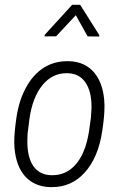

<svg xmlns="http://www.w3.org/2000/svg" viewBox="-20 -765 506 795"><path d="M101.6 -270 94.2 -210.9 93.3 -184.6Q93.3 -181.2 93.3 -177.7Q93.3 -114.7 117.2 -78.6Q142.6 -41 191.4 -39.6Q194.3 -39.6 197.3 -39.6Q253.9 -39.6 292.5 -83Q333.5 -128.9 348.1 -218.3L356.4 -277.3L358.9 -316.4Q358.9 -319.8 358.9 -323.2Q358.9 -385.3 335 -421.9Q309.6 -460.4 260.7 -461.9Q258.3 -461.9 255.4 -461.9Q196.8 -461.9 156.2 -413.1Q113.8 -361.3 101.6 -270ZM161.6 -484.9Q204.1 -511.7 259.3 -511.7Q262.2 -511.7 264.6 -511.7Q334 -509.8 372.6 -461.4Q410.6 -413.1 412.6 -330.6Q412.6 -327.1 412.6 -323.2Q412.6 -282.7 403.3 -222.2Q386.7 -111.8 330.1 -49.8Q275.4 10.3 193.8 9.8Q190.9 9.8 187.5 9.8Q123.5 7.8 85 -33.7Q46.9 -75.2 40 -152.3L39.1 -170.9Q39.1 -175.3 39.1 -180.2Q39.1 -216.8 48.3 -279.8Q59.1 -351.1 88.4 -403.8Q117.2 -456.5 161.6 -484.9ZM391.1 -619.6 390.6 -613.8 342.8 -614.3 293.9 -702.1 212.4 -614.7 164.6 -614.3 165 -620.6 278.8 -745.1H312Z"/></svg>

Font: MAUL Condensed Light Italic
Style: Light Italic
Weight: 300
Italic angle: -12°
Designer: MAUL
Version: Version 1.0; 2020; ttfautohint (v1.8.3)